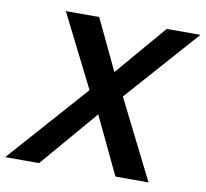

<svg xmlns="http://www.w3.org/2000/svg" viewBox="-123 -772 917 856"><g transform="rotate(10 335.5 -344.0)"><path d="M453.1 0 329.6 -259.8 107.4 0H-45.9L272.5 -359.4L107.4 -688H258.3L367.7 -458L564 -688H716.8L423.8 -357.4L603 0Z"/></g></svg>

Font: Arimo
Style: Bold Italic
Weight: 700
Italic angle: -12°
Designer: Steve Matteson
Foundry: Monotype Imaging Inc.
Version: Version 1.33